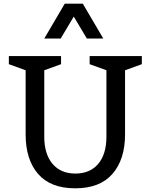

<svg xmlns="http://www.w3.org/2000/svg" viewBox="-20 -1010 817 1041"><path d="M557 -269V-629L466 -662V-706H749V-662L658 -629V-281Q658 -146 590 -67.5Q522 11 388 11Q254 11 186.5 -67Q119 -145 119 -281V-629L28 -662V-706H311V-662L220 -629V-269Q220 -175 264.5 -122Q309 -69 388.5 -69Q468 -69 512.5 -121.5Q557 -174 557 -269ZM540 -801H451L380 -920L309 -801H220L331 -990H429Z"/></svg>

Font: Belgrano
Style: Regular
Weight: 400
Designer: Daniel Hernandez
Foundry: Daniel Hernndez
Version: Version 1.003